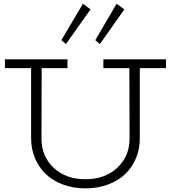

<svg xmlns="http://www.w3.org/2000/svg" viewBox="-20 -1008 928 1042"><path d="M471.2 -957 337.9 -769 313 -790 430.2 -987.8ZM654.8 -957 522 -769 497.1 -790 612.8 -987.8ZM880.9 -686V-638.2H738.8V-257.8Q738.8 -200.2 718.3 -150.4Q697.8 -100.6 660.2 -64.2Q622.6 -27.8 566.9 -6.8Q511.2 14.2 443.8 14.2Q376.5 14.2 320.8 -6.8Q265.1 -27.8 227.5 -64.2Q189.9 -100.6 169.4 -150.4Q148.9 -200.2 148.9 -257.8V-638.2H6.8V-686H346.2V-638.2H206.1L205.1 -255.9Q205.1 -159.7 271.2 -97.4Q337.4 -35.2 443.8 -35.2Q549.3 -35.2 616.2 -97.4Q683.1 -159.7 683.1 -254.9L682.1 -638.2H541V-686Z"/></svg>

Font: BioRhyme Light
Style: Regular
Weight: 300
Designer: Aoife Mooney
Foundry: Aoife Mooney Type
Version: Version 1.500;PS 001.500;hotconv 1.0.88;makeotf.lib2.5.64775